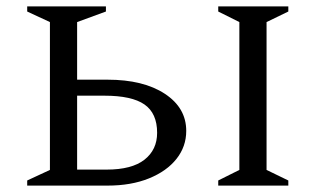

<svg xmlns="http://www.w3.org/2000/svg" viewBox="-20 -580 991 600"><path d="M316 0H65V-16L136 -49V-511L65 -544V-560H311V-544L221 -511V-331H316Q428 -331 495 -287Q562 -243 562 -171Q562 -122 531.5 -83.5Q501 -45 445.5 -22.5Q390 0 316 0ZM306 -281H221V-50H313Q392 -50 431.5 -81Q471 -112 471 -165Q471 -226 431.5 -253.5Q392 -281 306 -281ZM662 0V-16L728 -49V-511L662 -544V-560H881V-544L813 -511V-49L881 -16V0Z"/></svg>

Font: Spectral SC
Style: Regular
Weight: 400
Designer: Jean-Baptiste Levee
Foundry: Production Type
Version: Version 2.001